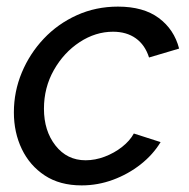

<svg xmlns="http://www.w3.org/2000/svg" viewBox="-20 -551 571 581"><path d="M227 10Q161 10 115.5 -20Q70 -50 46 -100Q22 -150 22 -211Q22 -274 46 -331.5Q70 -389 112.5 -434Q155 -479 212.5 -505Q270 -531 337 -531Q414 -531 460.5 -496.5Q507 -462 522 -404L431 -377Q419 -415 391 -435Q363 -455 322 -455Q269 -455 221 -423.5Q173 -392 143 -339Q113 -286 113 -222Q113 -155 148 -110.5Q183 -66 239 -66Q268 -66 297 -77Q326 -88 349.5 -106.5Q373 -125 385 -147L466 -121Q443 -83 405.5 -53.5Q368 -24 322 -7Q276 10 227 10Z"/></svg>

Font: Raleway Medium
Style: Italic
Weight: 500
Italic angle: -12°
Designer: Matt McInerney, Pablo Impallari, Rodrigo Fuenzalida
Foundry: Matt McInerney, Pablo Impallari, Rodrigo Fuenzalida
Version: Version 4.026